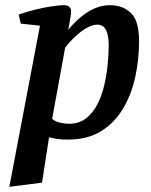

<svg xmlns="http://www.w3.org/2000/svg" viewBox="-20 -532 583 740"><path d="M16 188 134 -433 60 -441 52 -476Q81 -486 114.5 -494.5Q148 -503 178.5 -507.5Q209 -512 228 -512Q240 -512 247 -505.5Q254 -499 254 -488Q254 -480 251.5 -465Q249 -450 246.5 -436Q244 -422 243 -417Q265 -444 290.5 -465.5Q316 -487 344.5 -499.5Q373 -512 404 -512Q453 -512 484.5 -482Q516 -452 516 -374Q516 -302 501 -234Q486 -166 453 -111.5Q420 -57 368 -25.5Q316 6 243 6Q217 6 200.5 3.5Q184 1 169 -3L142 172ZM246 -55Q284 -55 310.5 -75Q337 -95 354.5 -128.5Q372 -162 381.5 -202Q391 -242 395 -283Q399 -324 399 -359Q399 -380 395 -398Q391 -416 381.5 -426.5Q372 -437 355 -437Q341 -437 323.5 -429Q306 -421 289 -407.5Q272 -394 257 -378.5Q242 -363 231 -348L181 -74Q192 -64 210 -59.5Q228 -55 246 -55Z"/></svg>

Font: Manuale SemiBold
Style: Italic
Weight: 600
Italic angle: -11°
Designer: Eduardo Tunni / Pablo Cosgaya
Foundry: Eduardo Tunni / Pablo Cosgaya
Version: Version 1.002